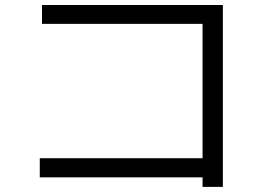

<svg xmlns="http://www.w3.org/2000/svg" viewBox="-20 -729 1040 766"><path d="M138.7 -21.5V-97.7H788.1V-633.8H147.5V-709H869.1V16.6H788.1V-21.5Z"/></svg>

Font: GenEi M Gothic v2 Regular
Style: Regular
Weight: 400
Version: Version 2.0